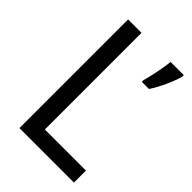

<svg xmlns="http://www.w3.org/2000/svg" viewBox="-212 -803 892 892"><g transform="rotate(45 234.0 -357.0)"><path d="M88 0H446V-79H176V-714H88ZM454 -705V-714H367C364 -675 348 -598 338 -566V-554H385C412 -594 445 -666 454 -705Z"/></g></svg>

Font: Noto Sans Malayalam SemiCondensed
Style: Regular
Weight: 400
Width: 4
Designer: Jelle Bosma - Monotype Design Team
Foundry: Monotype Imaging Inc.
Version: Version 2.104